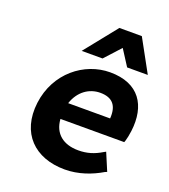

<svg xmlns="http://www.w3.org/2000/svg" viewBox="-134 -816 815 925"><g transform="rotate(20 273.5 -353.5)"><path d="M491 -43 501 -47 463 -137 452 -131C414 -108 378 -97 334 -97C257 -97 207 -136 202 -210H529L532 -218C536 -230 540 -250 543 -272C560 -407 500 -503 351 -503C219 -503 91 -404 71 -245C51 -84 150 12 304 12C374 12 439 -12 491 -43ZM426 -294H211C233 -360 284 -394 340 -394C403 -394 431 -360 426 -294ZM367 -634 419 -553H525L434 -719H319L186 -553H293Z"/></g></svg>

Font: Falling Sky
Style: SeBdObl
Weight: 600
Designer: Paul D. Hunt
Foundry: Adobe Systems Incorporated
Version: Version 1.02